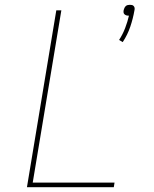

<svg xmlns="http://www.w3.org/2000/svg" viewBox="-20 -778 640 798"><path d="M490 -603 475 -612Q490 -635 500 -661Q510 -687 516 -713Q515 -713 514.5 -713Q514 -713 513 -713Q508 -713 504 -714.5Q500 -716 497 -719Q494 -722 493.5 -726.5Q493 -731 494 -736Q495 -740 497 -744.5Q499 -749 502.5 -752.5Q506 -756 511 -757Q516 -758 520 -758Q525 -758 529 -757Q533 -756 536 -752.5Q539 -749 539.5 -744.5Q540 -740 539 -736Q533 -701 521.5 -667Q510 -633 490 -603ZM92 0 214 -735H235L116 -19H456L453 0Z"/></svg>

Font: Iosevka Curly Thin Extended
Style: Italic
Weight: 100
Width: 7
Italic angle: -9°
Monospace: yes
Designer: Belleve Invis
Foundry: Belleve Invis
Version: Version 11.1.0; ttfautohint (v1.8.3)